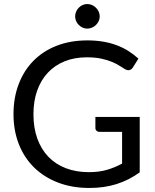

<svg xmlns="http://www.w3.org/2000/svg" viewBox="-20 -925 770 953"><path d="M673.5 -344.5V-69.5Q619.5 -30.5 558.2 -11.2Q497 8 424 8Q337.5 8 268 -18.8Q198.5 -45.5 149.2 -93.8Q100 -142 73.5 -209.5Q47 -277 47 -358Q47 -440 72.8 -507.5Q98.5 -575 146 -623.2Q193.5 -671.5 261.5 -698Q329.5 -724.5 413.5 -724.5Q456 -724.5 492.5 -718.2Q529 -712 560 -700.2Q591 -688.5 617.5 -671.8Q644 -655 667 -634L639.5 -590Q633 -580 622.8 -577.2Q612.5 -574.5 600 -582Q588 -589 572.5 -599Q557 -609 534.8 -618.2Q512.5 -627.5 482.2 -634Q452 -640.5 410.5 -640.5Q350 -640.5 301 -620.8Q252 -601 217.5 -564.2Q183 -527.5 164.5 -475.2Q146 -423 146 -358Q146 -290.5 165.2 -237.2Q184.5 -184 220.2 -146.8Q256 -109.5 307 -90Q358 -70.5 421.5 -70.5Q471.5 -70.5 510.2 -81.8Q549 -93 586 -113V-270.5H474.5Q465 -270.5 459.2 -276Q453.5 -281.5 453.5 -289.5V-344.5ZM475 -843.5Q475 -831.5 470 -820.5Q465 -809.5 456.5 -801.2Q448 -793 436.8 -788Q425.5 -783 413 -783Q401 -783 390 -788Q379 -793 370.8 -801.2Q362.5 -809.5 357.8 -820.5Q353 -831.5 353 -843.5Q353 -856 357.8 -867Q362.5 -878 370.8 -886.5Q379 -895 390 -900Q401 -905 413 -905Q425.5 -905 436.8 -900Q448 -895 456.5 -886.5Q465 -878 470 -867Q475 -856 475 -843.5Z"/></svg>

Font: Lato 2
Style: Regular
Weight: 400
Designer: Lukasz Dziedzic with Adam Twardoch and Botio Nikoltchev
Foundry: tyPoland Lukasz Dziedzic
Version: Version 2.015; 2015-08-06; http://www.latofonts.com/